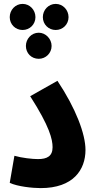

<svg xmlns="http://www.w3.org/2000/svg" viewBox="-20 -960 494 986"><path d="M96 -806C133 -806 162 -835 162 -872C162 -909 133 -940 96 -940C59 -940 30 -909 30 -872C30 -835 59 -806 96 -806ZM266 -806C303 -806 332 -835 332 -872C332 -909 303 -940 266 -940C229 -940 200 -909 200 -872C200 -835 229 -806 266 -806ZM179 -658C215 -658 245 -687 245 -724C245 -760 215 -792 179 -792C141 -792 113 -760 113 -724C113 -687 141 -658 179 -658ZM30 -21C70 -2 147 6 189 6C356 6 419 -88 419 -190C419 -272 369 -404 275 -545L135 -466C235 -310 250 -244 250 -204C250 -158 222 -143 175 -143C146 -143 92 -149 54 -160Z"/></svg>

Font: Noto Sans Arabic UI XCn XBd
Style: Regular
Weight: 800
Width: 2
Designer: Monotype Design Team, Nadine Chahine and Nizar Qandah
Foundry: Monotype Imaging Inc.
Version: Version 2.010